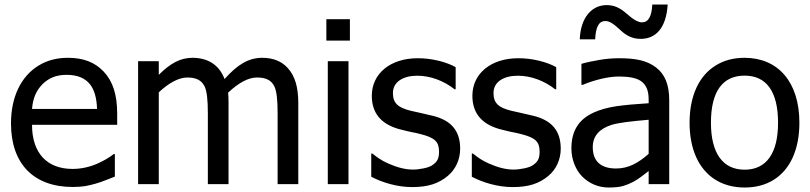

<svg xmlns="http://www.w3.org/2000/svg" viewBox="-20 -817 3595 852"><path d="M303.2 12.7C324.2 12.7 342.8 11.2 358.4 8.8C390.1 2.9 420.4 -5.9 449.7 -17.6L489.7 -33.2V-133.3H484.4C466.3 -118.7 442.9 -105 414.1 -91.8C380.9 -76.7 341.3 -67.4 302.2 -67.4C188.5 -67.4 122.1 -137.7 122.1 -263.2H500V-313C500 -398.4 480 -457.5 439.5 -500C400.4 -541 349.6 -560.5 281.2 -560.5C231.4 -560.5 187.5 -548.8 149.4 -524.9C73.2 -477.5 28.8 -386.7 28.8 -269.5C28.8 -89.8 129.4 12.7 303.2 12.7ZM122.1 -333.5C126 -379.9 139.6 -413.1 167 -441.9C195.8 -470.7 228.5 -484.9 275.9 -484.9C322.8 -484.9 357.4 -470.7 379.4 -442.9C398.9 -418 409.2 -381.8 410.6 -333.5Z M1303.7 0V-358.9C1303.7 -431.2 1288.6 -479.5 1257.8 -514.2C1230.5 -544.9 1192.4 -560.5 1143.6 -560.5C1083.5 -560.5 1033.7 -530.8 976.6 -466.3C951.7 -530.8 900.9 -560.5 834 -560.5C779.8 -560.5 735.4 -535.6 684.6 -484.9V-545.4H592.8V0H684.6V-407.2C727.5 -447.8 772.9 -473.1 810.5 -473.1C851.1 -473.1 873.5 -460.9 887.2 -435.1C898.4 -413.1 902.3 -372.1 902.3 -315.4V0H994.1V-358.9C994.1 -372.1 994.1 -380.9 993.7 -386.2L992.2 -405.8C1040 -450.7 1082.5 -473.1 1120.1 -473.1C1160.6 -473.1 1183.1 -460.9 1196.8 -435.1C1208 -413.1 1211.9 -372.1 1211.9 -315.4V0Z M1532.7 -731.9H1428.2V-636.7H1532.7ZM1526.4 -545.4H1434.6V0H1526.4Z M1808.6 13.2C1880.9 13.2 1926.8 -2.9 1967.3 -36.6C2002.4 -65.9 2022 -109.9 2022 -157.2C2022 -236.8 1981.9 -283.2 1900.4 -303.2L1887.2 -306.2C1868.2 -311 1855 -314 1847.7 -315.4C1831.5 -318.8 1815.9 -322.3 1801.8 -325.7C1745.1 -339.8 1723.6 -359.9 1723.6 -404.3C1723.6 -453.6 1768.6 -481 1831.5 -481C1889.6 -481 1949.7 -458.5 1997.1 -420.9H2002V-519C1981 -530.8 1955.1 -540.5 1924.3 -547.9C1893.6 -555.2 1863.3 -558.6 1833.5 -558.6C1711.9 -558.6 1629.9 -490.2 1629.9 -392.1C1629.9 -316.4 1669.4 -267.6 1749 -244.6C1768.6 -239.3 1786.1 -235.4 1801.3 -231.9C1819.3 -228.5 1835 -225.1 1847.2 -221.7C1908.7 -206.1 1928.2 -188.5 1928.2 -144.5C1928.2 -111.8 1919.9 -98.1 1896 -82.5C1888.2 -77.6 1876 -73.2 1859.4 -69.8C1842.8 -66.4 1827.1 -64.5 1812 -64.5C1779.3 -64.5 1742.7 -73.7 1702.1 -91.8C1670.4 -106.4 1657.7 -115.7 1632.3 -135.7H1627.4V-32.7C1675.8 -7.3 1742.2 13.2 1808.6 13.2Z M2254.9 13.2C2327.1 13.2 2373 -2.9 2413.6 -36.6C2448.7 -65.9 2468.3 -109.9 2468.3 -157.2C2468.3 -236.8 2428.2 -283.2 2346.7 -303.2L2333.5 -306.2C2314.5 -311 2301.3 -314 2293.9 -315.4C2277.8 -318.8 2262.2 -322.3 2248 -325.7C2191.4 -339.8 2169.9 -359.9 2169.9 -404.3C2169.9 -453.6 2214.8 -481 2277.8 -481C2335.9 -481 2396 -458.5 2443.4 -420.9H2448.2V-519C2427.2 -530.8 2401.4 -540.5 2370.6 -547.9C2339.8 -555.2 2309.6 -558.6 2279.8 -558.6C2158.2 -558.6 2076.2 -490.2 2076.2 -392.1C2076.2 -316.4 2115.7 -267.6 2195.3 -244.6C2214.8 -239.3 2232.4 -235.4 2247.6 -231.9C2265.6 -228.5 2281.2 -225.1 2293.5 -221.7C2355 -206.1 2374.5 -188.5 2374.5 -144.5C2374.5 -111.8 2366.2 -98.1 2342.3 -82.5C2334.5 -77.6 2322.3 -73.2 2305.7 -69.8C2289.1 -66.4 2273.4 -64.5 2258.3 -64.5C2225.6 -64.5 2189 -73.7 2148.4 -91.8C2116.7 -106.4 2104 -115.7 2078.6 -135.7H2073.7V-32.7C2122.1 -7.3 2188.5 13.2 2254.9 13.2Z M2874.5 -796.9C2872.1 -744.1 2856.9 -717.8 2829.1 -717.8C2811 -717.8 2789.1 -731 2760.3 -756.8C2731.4 -782.2 2705.1 -794.4 2672.4 -794.4C2606.9 -794.4 2556.6 -740.7 2552.7 -642.6H2621.1C2623.5 -695.3 2636.2 -723.6 2666 -723.6C2685.1 -723.6 2702.6 -711.9 2733.9 -682.6C2761.2 -656.7 2789.6 -644.5 2822.8 -644.5C2893.6 -644.5 2936.5 -696.8 2942.9 -796.9ZM2858.4 0H2949.7V-373C2949.7 -441.4 2930.2 -488.3 2890.6 -518.1C2851.1 -547.9 2803.2 -558.6 2726.6 -558.6C2698.7 -558.6 2668.9 -556.2 2638.2 -550.8C2607.4 -545.4 2581.1 -540 2560.1 -533.7V-440.4H2565.4C2621.6 -463.9 2682.6 -477.5 2726.1 -477.5C2770.5 -477.5 2802.2 -471.2 2821.3 -459C2846.2 -443.8 2858.4 -416.5 2858.4 -376.5V-358.9C2801.3 -355.5 2753.9 -351.1 2715.3 -345.7C2676.8 -339.8 2643.1 -330.6 2615.2 -317.9C2546.9 -287.1 2515.6 -234.9 2515.6 -158.2C2515.6 -109.9 2534.2 -63 2564 -33.2C2595.2 -2 2636.2 15.1 2681.2 15.1C2708 15.1 2729.5 12.7 2745.1 8.3C2775.9 -1 2803.7 -15.6 2828.6 -35.2C2839.8 -43.9 2849.6 -51.8 2858.4 -58.1ZM2858.4 -134.3C2812 -93.3 2768.1 -69.3 2713.9 -69.3C2646 -69.3 2610.4 -101.6 2610.4 -164.1C2610.4 -212.4 2638.7 -245.6 2694.8 -263.2C2728 -272.9 2781.7 -278.8 2848.6 -284.7L2858.4 -285.6Z M3527.3 -272.5C3527.3 -454.1 3431.6 -560.5 3284.2 -560.5C3235.4 -560.5 3192.4 -549.3 3155.8 -526.4C3082 -481 3040 -392.1 3040 -272.5C3040 -213.9 3049.8 -163.1 3069.3 -119.6C3108.4 -33.2 3184.1 15.1 3284.2 15.1C3333.5 15.1 3376 3.9 3412.6 -18.6C3485.4 -63.5 3527.3 -151.9 3527.3 -272.5ZM3432.6 -272.5C3432.6 -135.3 3379.9 -64 3284.2 -64C3188 -64 3134.8 -136.2 3134.8 -272.5C3134.8 -411.6 3187 -481.4 3284.2 -481.4C3380.4 -481.4 3432.6 -411.6 3432.6 -272.5Z"/></svg>

Font: SG Kara Light
Style: Regular
Weight: 400
Designer: Damoon Khanjanzadeh
Version: Version 1.000